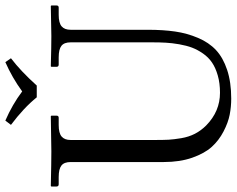

<svg xmlns="http://www.w3.org/2000/svg" viewBox="-102 -750 865 701"><g transform="rotate(-90 330.5 -399.5)"><path d="M325.7 -697.8Q287.6 -745.1 225.1 -792L240.7 -812.5Q299.3 -787.1 347.2 -751Q397.5 -787.6 454.1 -812.5L468.3 -792Q420.9 -755.9 368.7 -697.8ZM320.8 12.2Q291 12.2 262.2 6.6Q233.4 1 200.9 -15.9Q168.5 -32.7 144.8 -58.8Q121.1 -85 105.2 -130.1Q89.4 -175.3 89.4 -233.9V-574.2Q89.4 -597.7 76.7 -607.7Q64 -617.7 34.7 -617.7H8.3Q0 -617.7 0 -626V-644.5L2 -646.5Q88.9 -644.5 127.9 -644.5L256.8 -646.5L258.8 -644.5V-626Q258.8 -617.7 251 -617.7H224.6Q194.8 -617.7 182.4 -606.9Q169.9 -596.2 169.9 -574.2V-267.1Q169.9 -234.9 170.9 -216.3Q171.9 -197.8 176.5 -170.2Q181.2 -142.6 192.6 -120.4Q204.1 -98.1 223.1 -79.1Q274.4 -28.8 342.3 -28.8Q377.4 -28.8 405.5 -36.9Q433.6 -44.9 452.6 -57.9Q471.7 -70.8 485.6 -90.8Q499.5 -110.8 507.1 -130.9Q514.6 -150.9 519.3 -177.5Q523.9 -204.1 525.1 -226.1Q526.4 -248 526.4 -275.4V-574.2Q526.4 -597.7 513.7 -607.7Q501 -617.7 471.7 -617.7H445.3Q437 -617.7 437 -626V-644.5L439 -646.5Q510.3 -644.5 549.3 -644.5L659.2 -646.5L661.1 -644.5V-626Q661.1 -617.7 653.3 -617.7H627Q597.2 -617.7 584.7 -606.9Q572.3 -596.2 572.3 -574.2V-293Q572.3 -236.3 565.9 -192.6Q559.6 -148.9 542.7 -109.1Q525.9 -69.3 498.3 -43.5Q470.7 -17.6 425.8 -2.7Q380.9 12.2 320.8 12.2Z"/></g></svg>

Font: Libertinage
Style: f
Weight: 400
Designer: OSP
Foundry: OSP
Version: Version 1.0; 2008; OFL relea